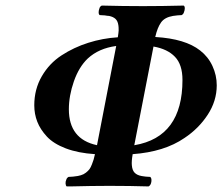

<svg xmlns="http://www.w3.org/2000/svg" viewBox="-20 -667 798 689"><path d="M328.1 -146 397 -502Q334.5 -493.7 294.9 -457Q263.2 -426.8 245.1 -375Q227.1 -323.2 227.1 -274.9Q227.1 -167.5 328.1 -146ZM530.8 -500 461.9 -146H462.9Q634.8 -175.3 634.8 -379.9Q634.8 -435.1 607.9 -463.1Q581.1 -491.2 530.8 -500ZM537.1 -534.2H538.1Q645 -527.8 698.2 -485.8Q727.1 -463.4 742.4 -430.2Q757.8 -397 757.8 -360.8Q757.8 -304.7 725.3 -255.1Q692.9 -205.6 642.1 -171.9Q569.8 -122.1 456.1 -113.8Q451.7 -88.4 453.1 -74.2Q454.6 -55.7 463.4 -46.9Q472.2 -38.1 488.8 -35.2Q491.2 -34.7 495.8 -34.2Q500.5 -33.7 502.9 -33.2Q505.4 -33.2 510.7 -32.7Q516.1 -32.2 519 -32.2Q524.9 -27.8 523.2 -15.1Q521.5 -2.4 513.2 2Q444.8 0 378.9 0H367.2Q312 0 231.9 2H219.2Q215.8 -1 215.3 -8.3Q214.8 -15.6 217.8 -22Q219.7 -28.8 226.1 -32.2Q229 -32.2 234.4 -32.7Q239.7 -33.2 242.2 -33.2Q262.2 -35.2 270 -38.1Q280.3 -41 288.3 -47.4Q296.4 -53.7 300.8 -59.6Q305.2 -65.4 309.8 -77.1Q314.5 -88.9 315.9 -94.2Q317.4 -99.6 320.8 -113.8Q260.3 -117.7 216.1 -134.5Q171.9 -151.4 148.2 -177Q124.5 -202.6 113.8 -230.2Q103 -257.8 103 -289.1Q103 -346.7 129.9 -393.1Q156.7 -439.5 200.9 -468.3Q245.1 -497.1 296.6 -513.4Q348.1 -529.8 402.8 -533.2Q403.8 -538.6 404.8 -547.1Q405.8 -555.7 405.8 -557.1Q405.8 -571.3 404.8 -576.2Q402.8 -591.3 394.5 -599.1Q386.2 -606.9 371.1 -609.9Q365.7 -609.9 356 -611.8Q353 -611.8 346.9 -612.3Q340.8 -612.8 337.9 -612.8Q334 -615.2 334 -623Q334 -629.9 336.9 -637.2Q338.4 -643.6 345.2 -647Q421.4 -645 493.2 -645Q561 -645 639.2 -647Q643.1 -644.5 643.1 -637.2Q643.1 -630.4 640.1 -623Q638.2 -616.2 631.8 -612.8Q628.9 -612.8 623.8 -612.3Q618.7 -611.8 616.2 -611.8Q613.8 -611.3 608.6 -610.8Q603.5 -610.4 601.1 -609.9Q571.3 -605 558.1 -586.7Q544.9 -568.4 537.1 -534.2Z"/></svg>

Font: Common Serif
Style: Bold Italic
Weight: 700
Italic angle: -12°
Designer: Philipp H. Poll, Khaled Hosny
Foundry: Stefan Peev, Context Ltd.
Version: Version 1.026